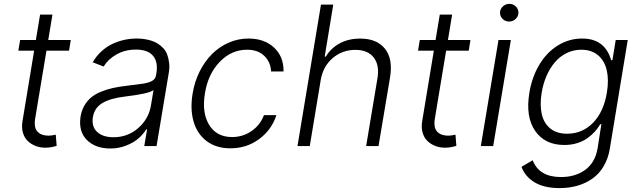

<svg xmlns="http://www.w3.org/2000/svg" viewBox="-20 -751 3286 987"><path d="M343.8 -545.5 334.9 -490.4H218.8L160.9 -142.4Q153.1 -94.8 172.8 -74.2Q192.5 -53.6 229 -53.6Q244.3 -53.6 266.7 -58.6L271.3 -1.4Q242.5 8.2 212.7 8.2Q186.1 8.2 163 -0.7Q139.9 -9.6 122.7 -26.1Q105.5 -42.6 97.8 -68.9Q90.2 -95.2 95.5 -127.5L155.5 -490.4H74.2L83.5 -545.5H164.4L186.1 -676.1H249.6L228 -545.5Z M547.2 12.4Q470.2 12.4 426.3 -31.8Q382.5 -76 394.2 -152.3Q399.5 -183.9 413.9 -208.6Q428.3 -233.3 448.7 -250.2Q469.1 -267 498.4 -279.1Q527.7 -291.2 559.1 -298.3Q590.6 -305.4 630.7 -310Q710.6 -320 720.9 -321.7Q763.8 -329.5 775.9 -347.7Q780.5 -354.4 782 -363.3L784.1 -376.1Q793.3 -432.5 766.5 -464.3Q739.7 -496.1 679 -496.1Q622.9 -496.1 579 -471.2Q535.2 -446.4 512.8 -409.1L456.7 -430.8Q475.1 -463.1 501.6 -487.2Q528.1 -511.4 558.2 -525.4Q588.4 -539.4 619.7 -546.2Q650.9 -552.9 683.6 -552.9Q702.4 -552.9 720.2 -550.4Q737.9 -547.9 756.7 -542.3Q775.6 -536.6 790.5 -527.2Q805.4 -517.8 818.9 -503.7Q832.4 -489.7 839.5 -470.5Q846.6 -451.3 849.6 -426.5Q852.6 -401.6 846.6 -370.4L784.8 0H721.6L736.2 -86.3H732.2Q715.9 -60.4 691.4 -39.1Q666.9 -17.8 628.6 -2.7Q590.2 12.4 547.2 12.4ZM563.2 -45.5Q637.1 -45.5 690.9 -92.9Q744.7 -140.3 756 -209.2L769.2 -288Q747.5 -269.5 622.2 -254.6Q547.6 -245.7 506.6 -221.4Q465.6 -197.1 457.7 -149.5Q449.6 -100.9 479 -73.2Q508.5 -45.5 563.2 -45.5Z M1164.4 11.4Q1092 11.4 1043 -25.2Q994 -61.8 975.3 -125.5Q956.7 -189.3 970.2 -270.2Q980.1 -331.3 1006.4 -383.7Q1032.7 -436.1 1070.1 -473.4Q1107.6 -510.7 1155.9 -531.8Q1204.2 -552.9 1257.1 -552.9Q1339.1 -552.9 1389 -506.2Q1438.9 -459.5 1437.5 -383.5H1373.6Q1371.1 -432.5 1338.4 -464Q1305.8 -495.4 1249.6 -495.4Q1170.1 -495.4 1109.9 -433.4Q1049.7 -371.4 1033.7 -272.4Q1016.7 -172.2 1054.9 -109.4Q1093 -46.5 1172.9 -46.5Q1228 -46.5 1272.5 -76.9Q1317.1 -107.2 1337 -159.1H1400.9Q1376.4 -83.5 1312.1 -36Q1247.9 11.4 1164.4 11.4Z M1628.9 -340.9 1572.4 0H1509.2L1630 -727.3H1693.2L1649.1 -459.9H1654.8Q1681.1 -503.6 1726.2 -528.1Q1771.3 -552.6 1832 -552.6Q1916.9 -552.6 1958.8 -500.7Q2000.7 -448.9 1985.1 -353.3L1925.8 0H1862.2L1920.5 -349.4Q1931.5 -416.5 1900.9 -455.6Q1870.4 -494.7 1806.8 -494.7Q1740.4 -494.7 1690.9 -452.9Q1641.3 -411.2 1628.9 -340.9Z M2398.4 -545.5 2389.6 -490.4H2273.4L2215.6 -142.4Q2207.7 -94.8 2227.5 -74.2Q2247.2 -53.6 2283.7 -53.6Q2299 -53.6 2321.4 -58.6L2326 -1.4Q2297.2 8.2 2267.4 8.2Q2240.8 8.2 2217.7 -0.7Q2194.6 -9.6 2177.4 -26.1Q2160.2 -42.6 2152.5 -68.9Q2144.9 -95.2 2150.2 -127.5L2210.2 -490.4H2128.9L2138.1 -545.5H2219.1L2240.8 -676.1H2304.3L2282.7 -545.5Z M2451.7 0 2542.6 -545.5H2606.2L2515.3 0ZM2597.3 -640.3Q2577.4 -640.3 2563.6 -653.9Q2549.7 -667.6 2550.4 -686.8Q2551.1 -704.9 2565.2 -718Q2579.2 -731.2 2598.4 -731.2Q2618.3 -731.2 2631.9 -717.5Q2645.6 -703.8 2645.2 -684.7Q2644.5 -666.5 2630.5 -653.4Q2616.5 -640.3 2597.3 -640.3Z M2856.9 215.9Q2777 215.9 2727.8 186.1Q2678.6 156.2 2660.9 106.5L2718.4 72.8Q2751.4 159.1 2863.6 159.1Q2938.6 159.1 2989.2 121.6Q3039.8 84.2 3052.2 10.3L3071.4 -112.6H3065.7Q3053.6 -92 3037.8 -74.4Q3022 -56.8 2999.6 -40.7Q2977.3 -24.5 2946.7 -15.1Q2916.2 -5.7 2881 -5.7Q2781.2 -5.7 2731 -78.1Q2680.8 -150.6 2701.3 -274.1Q2714.8 -356.2 2753.2 -419.6Q2791.5 -483 2848.7 -517.9Q2905.9 -552.9 2972.7 -552.9Q3089.5 -552.9 3121.8 -441.4H3128.2L3145.2 -545.5H3207L3114.7 14.2Q3106.2 65 3082.9 104Q3059.7 143.1 3025.2 167.3Q2990.8 191.4 2948.3 203.7Q2905.9 215.9 2856.9 215.9ZM2895.2 -63.6Q2974.1 -63.6 3028.8 -120Q3083.5 -176.5 3099.8 -275.2Q3110.4 -339.5 3099.3 -389Q3088.1 -438.6 3054.3 -467Q3020.6 -495.4 2968.4 -495.4Q2928.3 -495.4 2893.3 -478.3Q2858.3 -461.3 2832.7 -431.3Q2807.2 -401.3 2789.8 -361.5Q2772.4 -321.7 2764.6 -275.2Q2754.3 -212 2764.9 -164.8Q2775.6 -117.5 2808.8 -90.6Q2842 -63.6 2895.2 -63.6Z"/></svg>

Font: Karasuma Gothic
Style: Light Italic
Weight: 300
Italic angle: 9.39998°
Designer: Rasmus Andersson / Ryoko Nishizuka
Foundry: rsms
Version: Version 1.00